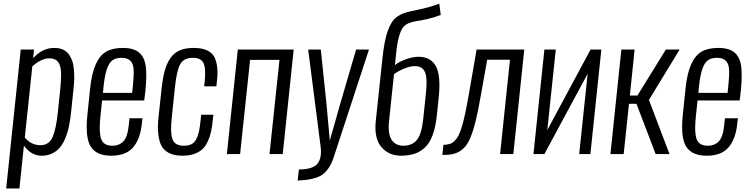

<svg xmlns="http://www.w3.org/2000/svg" viewBox="-20 -852 4146 1062"><path d="M14.2 190.4 94.7 -578.1H168L163.6 -530.3Q214.4 -586.9 279.8 -586.9Q307.1 -586.9 327.4 -578.1Q347.7 -569.3 359.9 -552.7Q372.1 -536.1 379.4 -515.6Q386.7 -495.1 388.7 -467.8Q390.6 -446.8 390.6 -427.2Q390.6 -420.4 390.6 -414.1Q389.6 -388.2 386.2 -356.4L373.5 -234.4Q368.7 -188.5 361.1 -152.3Q353.5 -116.2 340.3 -85.2Q327.1 -54.2 309.3 -33.9Q291.5 -13.7 266.4 -2.2Q241.2 9.3 209.5 9.3Q153.3 9.3 112.3 -46.4L87.4 190.4ZM203.6 -48.8Q250 -48.8 270 -92Q290 -135.3 300.3 -233.4L313 -356.4Q317.9 -403.3 317.9 -438Q317.9 -444.8 317.4 -451.7Q316.4 -490.2 301 -509.8Q285.6 -529.3 252.9 -529.3Q208.5 -529.3 158.7 -484.9L117.2 -91.3Q152.3 -48.8 203.6 -48.8Z M595.7 9.3Q512.7 9.3 481.4 -42Q459.5 -78.1 459.5 -149.9Q459.5 -180.7 463.4 -217.3L478.5 -363.3Q487.3 -447.8 510 -497.3Q532.7 -546.9 568.4 -566.9Q604 -586.9 659.2 -586.9Q719.2 -586.9 749.5 -561.3Q779.8 -535.6 786.6 -482.9Q789.1 -460.4 789.1 -432.6Q789.1 -395 784.2 -348.6L777.8 -296.4H544.9L535.6 -210Q531.7 -173.3 531.7 -145.5Q531.7 -105 539.6 -83Q553.2 -45.9 601.1 -45.9Q639.2 -45.9 662.4 -70.1Q685.5 -94.2 691.9 -157.7L696.3 -197.8H768.1L764.2 -165.5Q755.4 -81.5 715.6 -36.1Q675.8 9.3 595.7 9.3ZM549.3 -338.4H710.9L715.8 -386.2Q719.7 -425.3 719.7 -454.6Q719.7 -459.5 719.2 -463.9Q718.8 -496.6 702.6 -514.4Q686.5 -532.2 652.8 -532.2Q621.6 -532.2 602.8 -519Q584 -505.9 572 -472.4Q560.1 -439 553.2 -377.4Z M989.3 9.3Q940.4 9.3 910.2 -8.1Q879.9 -25.4 868.2 -55.9Q856.4 -86.4 854 -127.9Q853.5 -139.2 853.5 -150.9Q853.5 -183.1 858.4 -219.2L873 -354Q879.4 -417 890.6 -458.7Q901.9 -500.5 922.4 -530.3Q942.9 -560.1 974.4 -573.5Q1005.9 -586.9 1051.8 -586.9Q1096.7 -586.9 1125.2 -573.5Q1153.8 -560.1 1166 -535.9Q1178.2 -511.7 1181.6 -477.5Q1183.1 -464.4 1183.1 -450.2Q1183.1 -427.2 1179.7 -401.9L1176.8 -374.5H1109.4L1112.3 -401.9Q1114.7 -426.8 1114.7 -446.3Q1114.7 -485.8 1105 -504.4Q1090.3 -532.2 1046.9 -532.2Q996.6 -532.2 976.8 -496.8Q957 -461.4 947.3 -366.2L930.2 -204.1Q926.3 -168 926.3 -141.1Q926.3 -101.1 934.6 -80.6Q948.2 -45.9 996.1 -45.9Q1021.5 -45.9 1038.1 -54Q1054.7 -62 1064.9 -81.1Q1075.2 -100.1 1080.3 -123.5Q1085.4 -147 1089.4 -185.5L1092.8 -217.3H1160.2L1157.2 -189Q1153.3 -150.9 1147.2 -123Q1141.1 -95.2 1128.9 -69.1Q1116.7 -43 1099.1 -26.6Q1081.5 -10.3 1053.7 -0.5Q1025.9 9.3 989.3 9.3Z M1234.9 0 1295.4 -578.1H1604.5L1543.9 0H1470.7L1525.9 -521H1363.3L1308.1 0Z M1626.5 146.5 1633.3 85.4Q1711.4 85 1736.8 52.7Q1755.4 29.3 1755.4 -13.2Q1755.4 -27.8 1752.9 -44.9L1684.6 -578.1H1754.4L1786.1 -274.4L1804.2 -74.7L1860.4 -272.5L1949.7 -578.1H2021L1825.7 18.1Q1815.4 49.8 1801.3 72Q1787.1 94.2 1770.8 108.2Q1754.4 122.1 1730.7 130.1Q1707 138.2 1683.6 141.6Q1660.2 145 1626.5 146.5Z M2202.1 9.3Q2200.7 9.3 2199.2 9.3Q2129.9 9.3 2089.4 -39.1Q2056.6 -78.1 2056.6 -147Q2056.6 -164.1 2058.6 -183.1L2094.7 -523.9Q2100.1 -576.7 2107.7 -616Q2115.2 -655.3 2125.5 -682.9Q2135.7 -710.4 2147.2 -728.5Q2158.7 -746.6 2175.3 -758.5Q2191.9 -770.5 2208.3 -776.9Q2224.6 -783.2 2248.3 -788.8Q2272 -794.4 2294.4 -798.8Q2316.9 -803.2 2348.6 -811.8Q2380.4 -820.3 2409.7 -832L2418 -769.5Q2382.8 -755.4 2345 -746.8Q2307.1 -738.3 2285.6 -735.6Q2264.2 -732.9 2242.4 -724.4Q2220.7 -715.8 2208.7 -699.7Q2196.8 -683.6 2187.3 -650.9Q2177.7 -618.2 2171.9 -564L2164.6 -492.2Q2186 -509.8 2224.1 -523.7Q2262.2 -537.6 2294.4 -538.1Q2361.3 -538.1 2390.1 -487.3Q2410.6 -451.2 2410.6 -381.8Q2410.6 -352.5 2407.2 -317.4L2396.5 -215.8Q2389.6 -150.4 2373.3 -105.7Q2356.9 -61 2330.8 -36.6Q2304.7 -12.2 2274.2 -2Q2243.7 8.3 2202.1 9.3ZM2213.4 -45.9Q2261.7 -46.9 2287.1 -79.6Q2312.5 -112.3 2321.3 -196.8L2335.9 -335.4Q2339.4 -368.2 2339.4 -393.1Q2339.4 -432.6 2330.6 -453.1Q2316.9 -486.3 2273.9 -486.3Q2249 -486.3 2215.1 -472.4Q2181.2 -458.5 2159.2 -441.4L2131.8 -181.2Q2129.9 -163.1 2129.9 -147.5Q2129.9 -102.5 2146.5 -78.1Q2168.5 -45.9 2210.9 -45.9Q2211.9 -45.9 2213.4 -45.9Z M2426.8 4.9 2432.6 -50.8Q2452.6 -51.3 2467 -55.7Q2481.4 -60.1 2494.1 -72.3Q2506.8 -84.5 2516.1 -102.5Q2525.4 -120.6 2534.9 -152.3Q2544.4 -184.1 2552.7 -222.7Q2561 -261.2 2571.3 -319.3L2616.2 -578.1H2879.9L2819.3 0H2746.1L2800.8 -521.5H2674.8L2638.7 -319.3Q2624.5 -238.3 2611.8 -185.8Q2599.1 -133.3 2583.3 -94Q2567.4 -54.7 2546.9 -34.2Q2526.4 -13.7 2500.2 -4.4Q2474.1 4.9 2437 4.9Z M2930.7 0 2991.2 -578.1H3054.2L3007.3 -132.8L3246.6 -578.1H3306.2L3245.6 0H3183.6L3230.5 -444.3L2991.2 0Z M3356.4 0 3417 -578.1H3490.2L3463.9 -323.7H3505.9L3663.1 -578.1H3739.3L3569.3 -299.3L3683.1 0H3606.4L3500.5 -277.8H3459L3429.7 0Z M3889.2 9.3Q3806.2 9.3 3774.9 -42Q3752.9 -78.1 3752.9 -149.9Q3752.9 -180.7 3756.8 -217.3L3772 -363.3Q3780.8 -447.8 3803.5 -497.3Q3826.2 -546.9 3861.8 -566.9Q3897.5 -586.9 3952.6 -586.9Q4012.7 -586.9 4043 -561.3Q4073.2 -535.6 4080.1 -482.9Q4082.5 -460.4 4082.5 -432.6Q4082.5 -395 4077.6 -348.6L4071.3 -296.4H3838.4L3829.1 -210Q3825.2 -173.3 3825.2 -145.5Q3825.2 -105 3833 -83Q3846.7 -45.9 3894.5 -45.9Q3932.6 -45.9 3955.8 -70.1Q3979 -94.2 3985.4 -157.7L3989.7 -197.8H4061.5L4057.6 -165.5Q4048.8 -81.5 4009 -36.1Q3969.2 9.3 3889.2 9.3ZM3842.8 -338.4H4004.4L4009.3 -386.2Q4013.2 -425.3 4013.2 -454.6Q4013.2 -459.5 4012.7 -463.9Q4012.2 -496.6 3996.1 -514.4Q3980 -532.2 3946.3 -532.2Q3915 -532.2 3896.2 -519Q3877.4 -505.9 3865.5 -472.4Q3853.5 -439 3846.7 -377.4Z"/></svg>

Font: Oswald
Style: Light
Weight: 300
Designer: Vernon Adams
Foundry: Vernon Adams
Version: 3.0; ttfautohint (v0.95.6-bc232) -l 8 -r 50 -G 200 -x 0 -w "